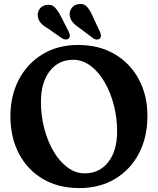

<svg xmlns="http://www.w3.org/2000/svg" viewBox="-20 -943 806 978"><path d="M378.5 -714Q484.5 -714 563.8 -667.5Q643 -621 687 -539.2Q731 -457.5 731 -352.5Q731 -244 687.5 -161.2Q644 -78.5 566 -31.8Q488 15 384 15Q278 15 199 -31.2Q120 -77.5 76.5 -160.2Q33 -243 33 -352Q33 -455.5 76 -537.5Q119 -619.5 196.8 -666.8Q274.5 -714 378.5 -714ZM576.5 -274.5Q576.5 -343.5 559.5 -408.8Q542.5 -474 512 -526Q481.5 -578 440.8 -608.2Q400 -638.5 352.5 -638.5Q278 -638.5 233.2 -580.5Q188.5 -522.5 188.5 -424Q188.5 -353.5 205.5 -288.5Q222.5 -223.5 253 -171.8Q283.5 -120 324.2 -90Q365 -60 412 -60Q485.5 -60 531 -116.8Q576.5 -173.5 576.5 -274.5ZM453.5 -857 489 -781Q493.5 -771 494.2 -762.2Q495 -753.5 488.5 -747Q482 -741 472.5 -741.5Q463 -742 454.5 -748L387 -799Q363 -814.5 350.8 -829.2Q338.5 -844 335 -863.5Q332.5 -884.5 345 -901.8Q357.5 -919 380 -922Q408 -926 424.2 -907.2Q440.5 -888.5 453.5 -857ZM291.5 -857 330 -782Q334.5 -772 335.8 -763.5Q337 -755 331 -748Q325 -741.5 315.5 -741.8Q306 -742 297 -747L228 -795.5Q203.5 -809.5 190.2 -823.2Q177 -837 173 -856.5Q169 -877.5 180.5 -895.5Q192 -913.5 214.5 -917.5Q242 -923 259.2 -905.5Q276.5 -888 291.5 -857Z"/></svg>

Font: Fraunces 72pt SuperSoft SemiBold
Style: Regular
Weight: 600
Version: Version 1.000;[b76b70a41]